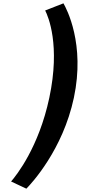

<svg xmlns="http://www.w3.org/2000/svg" viewBox="-20 -886 534 1157"><path d="M138.9 250.9C169.3 219.9 358.3 17.6 425.2 -297C494 -620.8 381.5 -832.8 362.3 -865.9L252.2 -822.9C271 -785.9 344.5 -613.9 277.2 -297C213.7 1.5 79.5 170 46.8 207.7Z"/></svg>

Font: Hussar Nova
Style: RgIta
Weight: 700
Foundry: Cannot Into Space Fonts
Version: Version 0.99